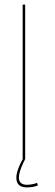

<svg xmlns="http://www.w3.org/2000/svg" viewBox="-20 -695 240 839"><path d="M79 0H90V-675H79ZM97.5 124Q107 124 116.5 122.8Q126 121.5 133.8 119.2Q141.5 117 145.5 115.5L142 104Q138 106 130.8 108Q123.5 110 115 111.2Q106.5 112.5 98.5 112.5Q80.5 112.5 71.5 104.5Q62.5 96.5 62.5 81Q62.5 68 67.8 51.8Q73 35.5 79.8 21Q86.5 6.5 90 0H79.5Q76 6 69.2 19.8Q62.5 33.5 57 50Q51.5 66.5 51.5 81.5Q51.5 97 57.5 106.5Q63.5 116 73.8 120Q84 124 97.5 124Z"/></svg>

Font: Anybody Thin Thin
Style: Regular
Weight: 250
Version: Version 1.113;gftools[0.9.25]